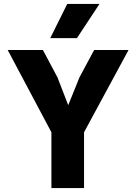

<svg xmlns="http://www.w3.org/2000/svg" viewBox="-20 -951 690 971"><path d="M240 0V-282L19 -698H197L271 -559L325 -419L382 -560L456 -698H630L405 -282V0ZM234 -758 320 -931H483L369 -758Z"/></svg>

Font: Azeret Mono
Style: Bold
Weight: 700
Designer: Martin Vácha
Foundry: Displaay
Version: Version 1.002